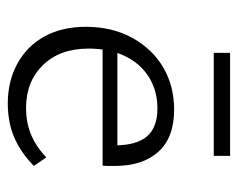

<svg xmlns="http://www.w3.org/2000/svg" viewBox="-79 -525 612 494"><g transform="rotate(90 227.0 -278.0)"><path d="M247 8Q189 8 144 -16.5Q99 -41 74 -86Q49 -131 49 -193Q49 -261 77.5 -312.5Q106 -364 153.5 -392Q201 -420 262 -420Q334 -420 370.5 -379.5Q407 -339 407 -267Q407 -259 407 -251Q407 -243 406 -236H354V-267Q354 -323 331 -350Q308 -377 259 -377Q214 -377 179 -355.5Q144 -334 124.5 -294Q105 -254 105 -200Q105 -126 147.5 -82.5Q190 -39 258 -39Q293 -39 324 -51Q355 -63 385 -91L407 -59Q381 -34 354.5 -19Q328 -4 301 2Q274 8 247 8ZM84 -236 92 -274H397V-236ZM116 -522V-564H381V-522Z"/></g></svg>

Font: Ysabeau Office Light
Style: Regular
Weight: 300
Designer: Christian Thalmann (Catharsis Fonts)
Version: Version 2.001;gftools[0.9.30]; featfreeze: tnum,lnum,ss02